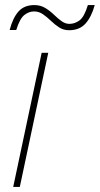

<svg xmlns="http://www.w3.org/2000/svg" viewBox="-20 -736 393 756"><path d="M32 0 144 -528H170L58 0ZM18 -618Q31 -667 53.5 -691.5Q76 -716 115 -716Q139 -716 157.5 -705Q176 -694 191.5 -679Q207 -664 222 -653Q237 -642 253 -642Q275 -642 293.5 -656Q312 -670 326 -716H353Q340 -669 316.5 -643Q293 -617 252 -617Q230 -617 213 -628Q196 -639 180.5 -654Q165 -669 149 -680Q133 -691 114 -691Q94 -691 76 -677Q58 -663 44 -618Z"/></svg>

Font: Noto Sans Thin
Style: Italic
Weight: 100
Italic angle: -12°
Designer: Monotype Design Team
Foundry: Monotype Imaging Inc.
Version: Version 2.013; ttfautohint (v1.8.4.7-5d5b)